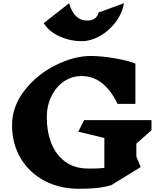

<svg xmlns="http://www.w3.org/2000/svg" viewBox="-20 -1153 991 1194"><path d="M828 -179 855 -114 671 -1Q620 13 573 17Q526 21 472 21Q349 21 254.5 -30Q160 -81 107.5 -170.5Q55 -260 55 -374Q55 -491 132.5 -590.5Q210 -690 325.5 -747.5Q441 -805 545 -805Q610 -805 696 -790Q782 -775 822 -758V-507H711Q628 -680 487 -680Q427 -680 377.5 -646.5Q328 -613 299.5 -554Q271 -495 271 -422Q271 -335 299 -263Q327 -191 385 -148Q443 -105 528 -105Q533 -105 563.5 -105Q594 -105 629 -109V-295L467 -334L503 -406H922V-343L828 -260ZM488 -897Q416 -897 350 -927Q284 -957 252 -1009L410 -1133Q424 -1081 452.5 -1053Q481 -1025 524 -1025Q551 -1025 569 -1038Q587 -1051 593 -1075L751 -1133Q740 -1069 698.5 -1014.5Q657 -960 600.5 -928.5Q544 -897 488 -897Z"/></svg>

Font: Inknut Antiqua ExtraBold
Style: Regular
Weight: 800
Designer: Claus Eggers Sørensen
Foundry: Claus Eggers Sørensen
Version: Version 1.003; ttfautohint (v1.8.2) -l 8 -r 50 -G 200 -x 14 